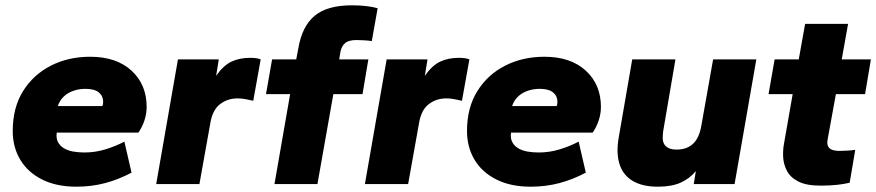

<svg xmlns="http://www.w3.org/2000/svg" viewBox="-20 -694 3304 724"><path d="M268 10Q193 10 139 -17Q85 -44 56.5 -91.5Q28 -139 28 -200Q28 -288 67 -350.5Q106 -413 172 -446.5Q238 -480 320 -480Q419 -480 476 -427.5Q533 -375 533 -291Q533 -266 525 -241Q517 -216 502 -194H194Q191 -173 198.5 -158.5Q206 -144 221 -135Q236 -126 256 -122.5Q276 -119 299 -119Q338 -119 376.5 -130.5Q415 -142 449 -160L476 -43Q427 -17 376 -3.5Q325 10 268 10ZM198 -294H366Q369 -300 369 -310Q369 -332 352.5 -345.5Q336 -359 302 -359Q278 -359 256.5 -351.5Q235 -344 220 -329.5Q205 -315 198 -294Z M569 0 651 -470H805L795 -408Q822 -447 852.5 -461.5Q883 -476 924 -476Q937 -476 946.5 -474.5Q956 -473 963 -470L935 -314Q921 -317 906.5 -320Q892 -323 876 -323Q838 -323 809.5 -301Q781 -279 773 -229L732 0Z M1015 0 1074 -339H983L1006 -470H1097L1105 -512Q1119 -595 1166.5 -634.5Q1214 -674 1307 -674Q1336 -674 1361.5 -671Q1387 -668 1404 -663L1382 -539Q1371 -541 1354 -542Q1337 -543 1324 -543Q1296 -543 1282.5 -532.5Q1269 -522 1264 -500L1259 -470H1369L1347 -339H1237L1177 0Z M1356 0 1438 -470H1592L1582 -408Q1609 -447 1639.5 -461.5Q1670 -476 1711 -476Q1724 -476 1733.5 -474.5Q1743 -473 1750 -470L1722 -314Q1708 -317 1693.5 -320Q1679 -323 1663 -323Q1625 -323 1596.5 -301Q1568 -279 1560 -229L1519 0Z M1981 10Q1906 10 1852 -17Q1798 -44 1769.5 -91.5Q1741 -139 1741 -200Q1741 -288 1780 -350.5Q1819 -413 1885 -446.5Q1951 -480 2033 -480Q2132 -480 2189 -427.5Q2246 -375 2246 -291Q2246 -266 2238 -241Q2230 -216 2215 -194H1907Q1904 -173 1911.5 -158.5Q1919 -144 1934 -135Q1949 -126 1969 -122.5Q1989 -119 2012 -119Q2051 -119 2089.5 -130.5Q2128 -142 2162 -160L2189 -43Q2140 -17 2089 -3.5Q2038 10 1981 10ZM1911 -294H2079Q2082 -300 2082 -310Q2082 -332 2065.5 -345.5Q2049 -359 2015 -359Q1991 -359 1969.5 -351.5Q1948 -344 1933 -329.5Q1918 -315 1911 -294Z M2461 10Q2402 10 2365.5 -12Q2329 -34 2316 -75.5Q2303 -117 2313 -175L2364 -470H2527L2481 -201Q2479 -187 2479 -174Q2479 -161 2484 -151.5Q2489 -142 2500.5 -136Q2512 -130 2532 -130Q2570 -130 2593.5 -152Q2617 -174 2625 -222L2669 -470H2832L2750 0H2596L2604 -49Q2580 -20 2546 -5Q2512 10 2461 10Z M3074 6Q3021 6 2990.5 -9.5Q2960 -25 2947 -50.5Q2934 -76 2933 -104Q2932 -132 2937 -156L2969 -339H2878L2901 -470H2992L3016 -604H3178L3154 -470H3264L3242 -339H3132L3101 -169Q3098 -153 3102 -143.5Q3106 -134 3117 -129.5Q3128 -125 3146 -125Q3159 -125 3175.5 -126Q3192 -127 3205 -129L3184 -5Q3164 0 3136.5 3Q3109 6 3074 6Z"/></svg>

Font: Gantari ExtraBold
Style: Italic
Weight: 800
Italic angle: -10°
Designer: Anugrah Pasau
Foundry: Lafontype
Version: Version 1.000